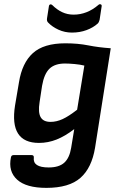

<svg xmlns="http://www.w3.org/2000/svg" viewBox="-20 -714 573 931"><path d="M297 -504Q358 -504 408 -494Q458 -484 517 -480L441 2Q425 100 370 148.5Q315 197 205 197Q107 197 63 157Q19 117 33 49Q35 38 46 38H133Q145 38 144 50Q138 98 216 98Q266 98 291.5 75Q317 52 325 3L340 -88Q296 -54 254.5 -37.5Q213 -21 169 -21Q24 -21 53 -203L72 -315Q87 -409 139.5 -456.5Q192 -504 297 -504ZM225 -123Q254 -123 283.5 -136.5Q313 -150 354 -182L389 -396Q369 -401 342 -403.5Q315 -406 295 -406Q246 -406 220 -381Q194 -356 184 -298L172 -219Q164 -169 177 -146Q190 -123 225 -123ZM329 -556Q294 -556 263.5 -570Q233 -584 213 -605Q206 -612 208 -625L217 -683Q218 -691 223.5 -692.5Q229 -694 234 -689Q256 -667 281.5 -655Q307 -643 337 -643Q402 -643 457 -690Q462 -695 468 -693Q474 -691 473 -684L463 -618Q460 -606 454 -600Q432 -580 399.5 -568Q367 -556 329 -556Z"/></svg>

Font: Sofia Sans
Style: Bold Italic
Weight: 700
Italic angle: -9°
Designer: Botio Nikoltchev, Ani Petrova
Foundry: lettersoup
Version: Version 4.101; ttfautohint (v1.8.4.7-5d5b)